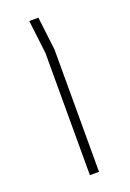

<svg xmlns="http://www.w3.org/2000/svg" viewBox="-113 -589 427 632"><g transform="rotate(-20 100.5 -272.5)"><path d="M89 0H121V-428L107 -545H75L89 -428V0Z"/></g></svg>

Font: Assistant ExtraLight
Style: Regular
Weight: 275
Designer: Hebrew By Ben Nathan, Latin by Paul Hunt
Version: Version 2.001;PS 002.001;hotconv 1.0.88;makeotf.lib2.5.64775